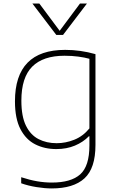

<svg xmlns="http://www.w3.org/2000/svg" viewBox="-20 -828 654 1078"><path d="M270 230Q232.5 230 185.2 222.5Q138 215 99 201V167Q146.5 182.5 188.5 189.8Q230.5 197 271 197Q379 197 430.5 150.8Q482 104.5 482 -11V-63H479Q447 -30 400.5 -10.5Q354 9 296 9Q230.5 9 178 -17.5Q125.5 -44 94.8 -103Q64 -162 64 -259Q64 -548 346 -548Q432 -548 516 -524V-14Q516 117 454.2 173.5Q392.5 230 270 230ZM298 -24Q348.5 -24 397.2 -43.5Q446 -63 482 -107V-498Q455 -505.5 419.5 -510.2Q384 -515 342 -515Q222 -515 161 -454Q100 -393 100 -263Q100 -174 126 -121.8Q152 -69.5 196.8 -46.8Q241.5 -24 298 -24ZM296 -632 162 -808H201L315 -655L429 -808H468L334 -632Z"/></svg>

Font: Encode Sans Expanded Expanded Thin
Style: Regular
Weight: 100
Width: 7
Designer: Multiple Designers
Foundry: Impallari Type
Version: Version 3.000; ttfautohint (v1.8.3) -l 8 -r 50 -G 200 -x 14 